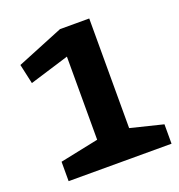

<svg xmlns="http://www.w3.org/2000/svg" viewBox="-113 -695 736 790"><g transform="rotate(-20 255.0 -300.0)"><path d="M54.7 -85 223.3 -120V-484L50.7 -431L31.7 -517L235.3 -600H363.3V-120L505.3 -85V0H54.7Z"/></g></svg>

Font: Epunda Slab Light
Style: Regular
Weight: 300
Designer: Simon Atzbach
Foundry: typofactur
Version: Version 1.102